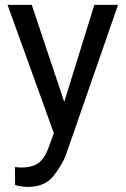

<svg xmlns="http://www.w3.org/2000/svg" viewBox="-20 -548 513 782"><path d="M217.3 -54.7 364.3 -528.3H460.9L249 81.5Q234.4 120.6 199.2 167Q164.1 213.4 92.3 213.4Q81.1 213.4 64.7 210.7Q48.3 208 41.5 205.6L41 132.3Q44.9 132.8 53.5 133.5Q62 134.3 65.4 134.3Q111.3 134.3 137.2 115.5Q163.1 96.7 179.7 47.9ZM109.4 -528.3 246.6 -118.2 270 -22.9 205.1 10.3 10.7 -528.3Z"/></svg>

Font: RobotoDEMO
Style: Regular
Weight: 400
Designer: Christian Robertson
Foundry: Google
Version: Version 2.136